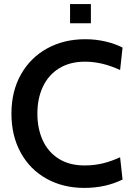

<svg xmlns="http://www.w3.org/2000/svg" viewBox="-20 -906 652 940"><path d="M36 -350Q36 -459 82.5 -541.5Q129 -624 211 -669Q293 -714 397 -714Q449 -714 496 -703Q543 -692 580 -673L568 -563Q481 -604 396 -604Q322 -604 269.5 -571.5Q217 -539 190 -481.5Q163 -424 163 -350Q163 -276 189.5 -218.5Q216 -161 268 -128.5Q320 -96 394 -96Q441 -96 482.5 -106Q524 -116 568 -136L580 -27Q496 14 393 14Q289 14 208 -31Q127 -76 81.5 -158.5Q36 -241 36 -350ZM323 -886H425V-792H323Z"/></svg>

Font: Cabin SemiBold
Style: Regular
Weight: 600
Designer: Pablo Impallari
Foundry: Pablo Impallari. http://www.impallari.com Igino Marini. http://www.ikern.com
Version: Version 2.001